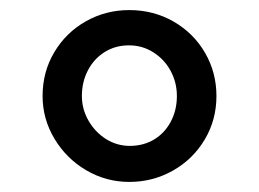

<svg xmlns="http://www.w3.org/2000/svg" viewBox="-20 -826 514 381"><path d="M64.5 -635.5Q64.5 -683.5 87.8 -722.5Q111 -761.5 150.5 -783.8Q190 -806 236.5 -806Q285 -806 324.8 -783Q364.5 -760 387 -721Q409.5 -682 409.5 -635.5Q409.5 -588 386.2 -549Q363 -510 323.2 -487.5Q283.5 -465 236.5 -465Q190.5 -465 151 -488.2Q111.5 -511.5 88 -550.8Q64.5 -590 64.5 -635.5ZM331 -635.5Q331 -662.5 318.5 -685.5Q306 -708.5 284.2 -722.2Q262.5 -736 236 -736Q209 -736 187.8 -722.8Q166.5 -709.5 154.5 -686.5Q142.5 -663.5 142.5 -635.5Q142.5 -609.5 155.5 -586.8Q168.5 -564 190.2 -550.2Q212 -536.5 237.5 -536.5Q264.5 -536.5 285.8 -549.2Q307 -562 319 -584.8Q331 -607.5 331 -635.5Z"/></svg>

Font: Merriweather Text
Style: Bold
Weight: 700
Designer: Eben Sorkin
Foundry: Eben Sorkin
Version: Version 2.100